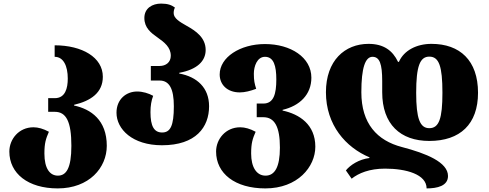

<svg xmlns="http://www.w3.org/2000/svg" viewBox="-20 -794 2721 1068"><path d="M301 254C476 254 574 139 574 17C574 -126 486 -187 392 -207V-211C486 -233 552 -279 552 -367C552 -475 437 -542 284 -542V-478C333 -478 357 -427 357 -357C357 -303 343 -248 285 -248H248V-172H285C348 -172 377 -118 377 17C377 143 348 183 302 183C257 183 227 143 227 60C227 2 235 -22 252 -61C221 -78 192 -86 166 -86C85 -86 32 -20 32 49C32 171 136 254 301 254Z M881 14C1070 14 1143 -87 1143 -203C1143 -306 1076 -367 977 -385V-389C1076 -407 1124 -454 1124 -516C1124 -585 1069 -622 1019 -650C980 -672 946 -692 946 -721C946 -732 948 -742 953 -752C934 -766 913 -774 876 -774C828 -774 783 -749 783 -694C783 -639 820 -611 857 -585C894 -559 930 -531 930 -484C930 -447 902 -427 868 -427H819V-346H868C922 -346 947 -300 947 -203C947 -95 928 -57 882 -57C837 -57 817 -92 817 -170C817 -206 822 -235 832 -261C807 -275 774 -285 743 -285C682 -285 628 -242 628 -167C628 -75 717 14 881 14Z M1456 254C1636 254 1734 134 1734 22C1734 -101 1646 -159 1552 -179V-183C1646 -205 1712 -267 1712 -362C1712 -475 1597 -549 1454 -549C1315 -549 1202 -475 1202 -380C1202 -324 1243 -280 1314 -280C1342 -280 1373 -288 1405 -300C1396 -329 1392 -345 1392 -384C1392 -425 1410 -478 1454 -478C1503 -478 1517 -427 1517 -352C1517 -273 1503 -218 1445 -218H1408V-142H1445C1508 -142 1537 -88 1537 27C1537 136 1508 183 1457 183C1407 183 1377 136 1377 60C1377 2 1385 -22 1402 -61C1371 -78 1342 -86 1316 -86C1235 -86 1182 -20 1182 49C1182 171 1287 254 1456 254Z M2368 -10C2539 -10 2639 -103 2639 -278C2639 -458 2538 -550 2380 -550C2298 -550 2227 -514 2199 -450H2194C2164 -513 2114 -550 2030 -550C1898 -550 1793 -457 1793 -281C1793 -98 1904 26 2035 81V85C1977 92 1928 124 1904 154L1936 200C1975 169 2035 144 2122 144C2240 144 2353 176 2353 254C2413 254 2472 240 2472 185C2472 108 2350 59 2216 24C2078 -12 1990 -106 1990 -281C1990 -417 2012 -478 2052 -478C2092 -478 2106 -438 2106 -343V-281C2106 -103 2207 -10 2368 -10ZM2368 -479C2422 -479 2441 -426 2441 -278C2441 -134 2422 -81 2368 -81C2316 -81 2295 -134 2295 -278C2295 -426 2316 -479 2368 -479Z"/></svg>

Font: Noto Serif Georgian Black
Style: Regular
Weight: 900
Designer: Monotype Design Team, Akaki Razmadze
Foundry: Google LLC
Version: Version 2.003